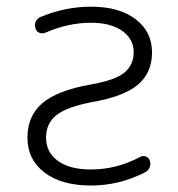

<svg xmlns="http://www.w3.org/2000/svg" viewBox="-20 -576 540 584"><path d="M260.7 -265.6Q183.6 -251 151.9 -226.1Q120.1 -201.2 120.1 -157.2Q120.1 -113.3 155.8 -86.9Q191.4 -60.5 256.8 -60.5Q334 -60.5 406.2 -98.6Q414.1 -103.5 423.3 -100.1Q432.6 -96.7 435.5 -87.9Q439.5 -77.1 435.1 -66.9Q430.7 -56.6 420.9 -51.8Q342.8 -11.7 256.8 -11.7Q167 -11.7 115.2 -51.3Q63.5 -90.8 63.5 -157.2Q63.5 -223.6 108.9 -262.2Q154.3 -300.8 252.9 -318.4Q332 -332 359.4 -356Q386.7 -379.9 386.7 -417Q386.7 -457 352.1 -481.9Q317.4 -506.8 256.8 -506.8Q187.5 -506.8 118.2 -476.6Q108.4 -472.7 99.1 -476.6Q89.8 -480.5 87.9 -490.2Q84 -501 88.9 -510.7Q93.8 -520.5 103.5 -524.4Q178.7 -555.7 256.8 -555.7Q342.8 -555.7 392.6 -517.6Q442.4 -479.5 442.4 -417Q442.4 -354.5 399.4 -318.4Q356.4 -282.2 260.7 -265.6Z"/></svg>

Font: Rounded-L Mgen+ 1mn light
Style: Regular
Weight: 200
Designer: [Source Han Sans]
Ryoko NISHIZUKA  (kana & ideographs); Paul D. Hunt (Latin, Greek & Cyrillic); Wenlong ZHANG  (bopomofo
Version: Version 1.059.20150602